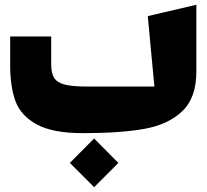

<svg xmlns="http://www.w3.org/2000/svg" viewBox="-20 -483 853 793"><path d="M791 -188Q791 -79.6 733.4 -24.2Q675.8 31.2 577.1 49.1Q478.5 66.9 322.3 66.9Q197.3 66.9 131.6 30.8Q65.9 -5.4 43.9 -65.2Q22 -125 22 -213.9V-332.5H191.4V-218.3Q191.4 -180.7 203.9 -161.1Q216.3 -141.6 247.8 -133.5Q279.3 -125.5 341.3 -125.5H617.7L590.3 -416.5L791 -463.4ZM368.7 88.9 468.8 189.9 368.7 290 268.6 189.9Z"/></svg>

Font: SG Kara Bold
Style: Regular
Weight: 400
Designer: Damoon Khanjanzadeh
Version: Version 1.000